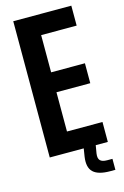

<svg xmlns="http://www.w3.org/2000/svg" viewBox="-142 -863 706 1089"><g transform="rotate(-15 211.0 -318.0)"><path d="M52.5 0V-800H393.5V-683H185V-464.5H383.5V-347.5H185V-117H393.5V0ZM394 164H363.5Q293.5 164 264.5 136.2Q235.5 108.5 244.5 47L252 0H322.5L314.5 47Q310.5 75 322.2 87.2Q334 99.5 363.5 99.5H394Z"/></g></svg>

Font: Big Shoulders Text Thin ExtraBold
Style: Regular
Weight: 800
Version: Version 2.002